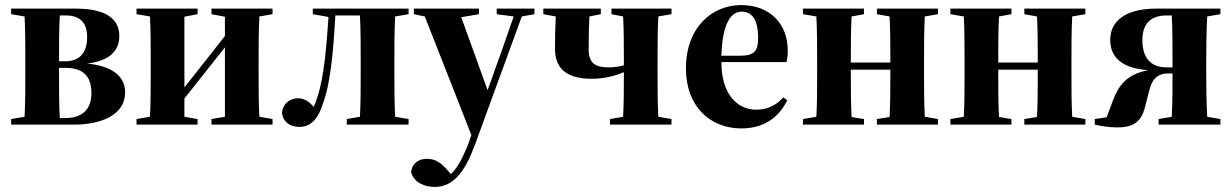

<svg xmlns="http://www.w3.org/2000/svg" viewBox="-20 -492 4862 758"><path d="M213 -207V-224H238C307 -224 341 -193 341 -124C341 -59 303 -26 239 -26H216C213 -78 213 -151 213 -207ZM24 0H272C381 0 474 -39 474 -127C474 -192 421 -232 324 -241C415 -252 451 -293 451 -350C451 -410 409 -458 279 -458H24V-436L77 -427C80 -375 80 -305 80 -251V-207C80 -153 80 -82 77 -31L24 -22ZM240 -431C292 -431 324 -406 324 -346C324 -281 293 -250 236 -250H213V-251C213 -307 213 -379 216 -431Z M815 -436 868 -426V-350L788 -248L708 -147V-426L760 -436V-458H519V-436L572 -427C575 -375 575 -305 575 -251V-207C575 -153 575 -82 572 -31L519 -22V0H760V-22L708 -31V-103L868 -305V-31L815 -22V0H1056V-22L1004 -31C1001 -82 1001 -153 1001 -207V-251C1001 -305 1001 -375 1004 -427L1056 -436V-458H815Z M1161 9C1210 9 1237 -25 1257 -89C1288 -176 1297 -313 1304 -431H1401C1404 -379 1404 -307 1404 -251V-207C1404 -153 1404 -82 1401 -31L1349 -22V0H1593V-22L1540 -31C1537 -82 1537 -153 1537 -207V-251C1537 -305 1537 -375 1540 -427L1593 -436V-458H1215V-436L1277 -425C1269 -313 1260 -189 1233 -109C1229 -95 1224 -81 1218 -70C1203 -88 1184 -104 1157 -104C1124 -104 1097 -83 1093 -47C1097 -12 1123 9 1161 9Z M1941 -436 2008 -427 1957 -281 1905 -136 1801 -424 1871 -436V-458H1614V-436L1657 -427L1841 41L1830 73C1805 136 1785 172 1760 195L1749 183C1719 146 1694 135 1665 135C1630 135 1606 156 1603 187C1614 231 1660 246 1696 246C1772 246 1817 183 1856 77L2040 -427L2090 -436V-458H1941Z M2394 -436 2440 -427C2443 -376 2443 -305 2443 -251V-234C2424 -229 2404 -226 2384 -226C2336 -226 2304 -238 2304 -297C2304 -352 2305 -394 2307 -427L2352 -436V-458H2125V-436L2174 -427C2172 -384 2171 -342 2171 -300C2171 -217 2223 -181 2315 -181C2369 -181 2409 -193 2443 -207C2443 -153 2443 -82 2440 -31L2388 -22V0H2631V-22L2579 -31C2576 -82 2576 -153 2576 -207V-251C2576 -305 2576 -375 2579 -427L2631 -436V-458H2394Z M2908 -446C2947 -446 2973 -417 2973 -342C2973 -287 2955 -272 2900 -272H2828C2832 -403 2867 -446 2908 -446ZM2907 15C2986 15 3050 -19 3088 -96L3073 -108C3046 -78 3012 -59 2966 -59C2886 -59 2828 -126 2828 -246V-247H3085C3089 -264 3090 -273 3090 -293C3090 -397 3020 -472 2906 -472C2793 -472 2688 -386 2688 -222C2688 -70 2785 15 2907 15Z M3442 -436 3492 -427C3495 -375 3495 -305 3495 -251V-245H3339V-251C3339 -305 3339 -375 3342 -427L3391 -436V-458H3150V-436L3203 -427C3206 -375 3206 -305 3206 -251V-207C3206 -153 3206 -82 3203 -31L3150 -22V0H3391V-22L3342 -30C3339 -82 3339 -153 3339 -207V-217H3495V-207C3495 -153 3495 -82 3492 -30L3442 -22V0H3683V-22L3631 -31C3628 -82 3628 -153 3628 -207V-251C3628 -305 3628 -375 3631 -427L3683 -436V-458H3442Z M4024 -436 4074 -427C4077 -375 4077 -305 4077 -251V-245H3921V-251C3921 -305 3921 -375 3924 -427L3973 -436V-458H3732V-436L3785 -427C3788 -375 3788 -305 3788 -251V-207C3788 -153 3788 -82 3785 -31L3732 -22V0H3973V-22L3924 -30C3921 -82 3921 -153 3921 -207V-217H4077V-207C4077 -153 4077 -82 4074 -30L4024 -22V0H4265V-22L4213 -31C4210 -82 4210 -153 4210 -207V-251C4210 -305 4210 -375 4213 -427L4265 -436V-458H4024Z M4542 -458C4412 -457 4363 -401 4363 -334C4363 -271 4404 -222 4513 -215C4429 -199 4396 -155 4374 -96L4349 -29L4302 -22V0C4324 5 4357 11 4390 11C4449 11 4484 -6 4500 -68L4517 -134C4526 -170 4542 -202 4592 -202H4609C4609 -153 4609 -82 4606 -31L4554 -22V0H4798V-22L4746 -31C4743 -82 4742 -153 4742 -207V-251C4742 -305 4743 -375 4746 -427L4798 -436V-458ZM4586 -226C4524 -226 4490 -262 4490 -334C4490 -400 4525 -431 4585 -431H4606C4609 -379 4609 -307 4609 -251V-226Z"/></svg>

Font: Source Serif 4 Display
Style: Bold
Weight: 700
Designer: Frank Grießhammer
Foundry: Adobe Systems Incorporated
Version: Version 4.004;hotconv 1.0.117;makeotfexe 2.5.65602